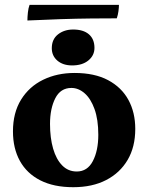

<svg xmlns="http://www.w3.org/2000/svg" viewBox="-20 -771 618 800"><path d="M285.2 9Q204 9 147.9 -19.6Q91.8 -48.2 62.9 -100.5Q34 -152.8 34 -223.6Q34 -301.2 67.8 -355.8Q101.6 -410.4 159.8 -438.7Q218 -467 290.6 -467Q374.2 -467 430.4 -437Q486.6 -407 515.1 -354.7Q543.6 -302.4 543.6 -233.8Q543.6 -158.8 511.8 -104.7Q480 -50.6 422.3 -20.8Q364.6 9 285.2 9ZM299.8 -56.4Q344.2 -56.4 366.9 -99.9Q389.6 -143.4 389.6 -209.2Q389.6 -273 373.8 -316.7Q358 -360.4 332.4 -382.5Q306.8 -404.6 277.6 -404.6Q232.2 -404.6 210.3 -361.5Q188.4 -318.4 188.4 -254.8Q188.4 -196.4 201.3 -151.8Q214.2 -107.2 239.1 -81.8Q264 -56.4 299.8 -56.4ZM280.6 -498.4Q242.4 -498.4 219.1 -518.4Q195.8 -538.4 195.8 -570.2Q195.8 -607.4 221.6 -627.7Q247.4 -648 284.8 -648Q327.4 -648 350.5 -628Q373.6 -608 373.6 -571.4Q373.6 -540 348.3 -519.2Q323 -498.4 280.6 -498.4ZM475.6 -750.8Q475.6 -740.4 473.6 -724.8Q471.6 -709.2 466.6 -694.6Q418.8 -694.6 359.3 -694Q299.8 -693.4 232.8 -691.2Q165.8 -689 94.2 -685.6Q94.2 -700 96.2 -718.8Q98.2 -737.6 103.2 -750.8Z"/></svg>

Font: Vollkorn
Style: Regular
Weight: 400
Designer: Friedrich Althausen
Foundry: Friedrich Althausen
Version: Version 4.104